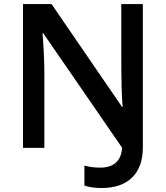

<svg xmlns="http://www.w3.org/2000/svg" viewBox="-20 -734 823 953"><path d="M483.9 199.2Q433.1 199.2 398.9 187V87.9Q435.1 98.1 477.1 98.1Q528.8 98.1 556.2 72.3Q583.5 46.4 585.9 -1L194.8 -568.8H190.9L193.4 -538.6Q200.2 -444.3 200.2 -363.8V0H94.2V-713.9H235.8L585.9 -203.1H588.9Q582 -263.2 582 -473.1V-713.9H689V-2.9Q689 95.2 635.7 147.2Q582.5 199.2 483.9 199.2Z"/></svg>

Font: Open Sans Semibold
Style: Regular
Weight: 600
Foundry: Ascender Corporation
Version: Version 1.10; ttfautohint (v1.5.65-e2d9)